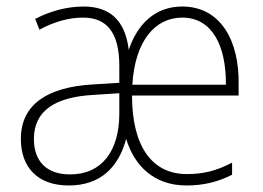

<svg xmlns="http://www.w3.org/2000/svg" viewBox="-20 -559 806 589"><path d="M539 -539C455 -539 401 -484 375 -406C364 -497 317 -539 236 -539C184 -539 132 -524 88 -501L101 -468C149 -494 194 -505 235 -505C307 -505 346 -460 346 -357V-305L265 -300C126 -292 44 -239 44 -133C44 -47 94 10 191 10C288 10 344 -46 367 -133C392 -51 452 10 552 10C604 10 649 -1 692 -23V-60C642 -34 602 -25 553 -25C447 -25 385 -109 385 -266H712V-298C715 -432 658 -539 539 -539ZM539 -505C630 -505 674 -420 673 -299H386C394 -434 456 -505 539 -505ZM269 -268 346 -273V-207C345 -99 295 -24 195 -24C122 -24 84 -65 84 -133C84 -219 149 -262 269 -268Z"/></svg>

Font: Noto Sans Devanagari SemiCondensed ExtraLight
Style: Regular
Weight: 200
Width: 4
Designer: Jelle Bosma - Monotype Design Team
Foundry: Monotype Imaging Inc.
Version: Version 2.004